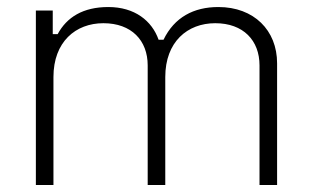

<svg xmlns="http://www.w3.org/2000/svg" viewBox="-20 -526 884 546"><path d="M82 -496V0H132V-307C132 -407 195 -460 274 -460C354 -460 400 -411 400 -340V0H450V-307C450 -407 513 -460 592 -460C672 -460 718 -411 718 -340V0H768V-346C768 -440 702 -506 601 -506C531 -506 476 -477 445 -413H431C412 -467 363 -506 288 -506C216 -506 170 -477 144 -429H130V-496Z"/></svg>

Font: Space Text Light
Style: Regular
Weight: 300
Designer: Florian Karsten (Space Text), Colophon Foundry (Space Mono)
Foundry: Florian Karsten
Version: Version 1.003;PS 001.003;hotconv 1.0.88;makeotf.lib2.5.64775